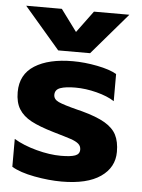

<svg xmlns="http://www.w3.org/2000/svg" viewBox="-52 -753 599 810"><g transform="rotate(5 247.0 -348.0)"><path d="M26 -711H177L245 -619L313 -711H463L312 -535H177ZM27 -29V-147Q67 -123 123 -108Q179 -93 227 -93Q268 -93 287 -100Q306 -107 306 -126Q306 -141 295 -150.5Q284 -160 261.5 -167.5Q239 -175 187 -190Q126 -208 91.5 -226.5Q57 -245 39.5 -273Q22 -301 22 -345Q22 -420 81.5 -457.5Q141 -495 243 -495Q293 -495 346.5 -484.5Q400 -474 429 -457V-342Q400 -361 353.5 -373Q307 -385 263 -385Q222 -385 199.5 -377Q177 -369 177 -347Q177 -328 198.5 -318Q220 -308 279 -293L299 -288Q362 -271 397 -250.5Q432 -230 446.5 -201.5Q461 -173 461 -130Q461 -64 404 -24.5Q347 15 239 15Q185 15 123.5 3.5Q62 -8 27 -29Z"/></g></svg>

Font: Prompt SemiBold
Style: Regular
Weight: 600
Designer: Katatrad Team
Foundry: CadsonDemak
Version: Version 1.001